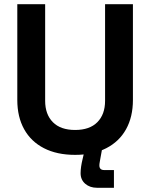

<svg xmlns="http://www.w3.org/2000/svg" viewBox="-20 -720 712 910"><path d="M62 -246V-700H194V-242Q194 -178 230.5 -141Q267 -104 336 -104Q405 -104 441.5 -141Q478 -178 478 -242V-700H610V-246Q610 -166 577.5 -107.5Q545 -49 483.5 -17.5Q422 14 336 14Q250 14 188.5 -17.5Q127 -49 94.5 -107.5Q62 -166 62 -246ZM440 170Q406 170 384 151Q362 132 362 101Q362 86 364.5 69Q367 52 371 36L384 -20H465L455 35Q454 42 452.5 49.5Q451 57 451 64Q451 86 474 86H520V170Z"/></svg>

Font: Space 7353
Style: Regular
Weight: 400
Designer: Christine Claussen + Ruben Lyon  (Space 7353)
Version: Version 1.000;FEAKit 1.0